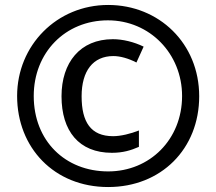

<svg xmlns="http://www.w3.org/2000/svg" viewBox="-20 -795 872 774"><path d="M416 -41C630 -41 783 -195 783 -407C783 -620 621 -775 416 -775C209 -775 49 -612 49 -408C49 -200 198 -41 416 -41ZM416 -104C243 -104 116 -227 116 -408C116 -583 243 -713 415 -713C584 -713 714 -578 714 -408C714 -233 584 -104 416 -104ZM431 -179C476 -179 508 -189 540 -203V-269C507 -256 467 -246 436 -246C346 -246 309 -303 309 -407C309 -509 355 -569 437 -569C464 -569 497 -560 530 -543L559 -607C520 -626 475 -637 435 -637C303 -637 228 -543 228 -407C228 -267 298 -179 431 -179Z"/></svg>

Font: Noto Sans Tamil UI SemiCondensed
Style: Bold
Weight: 700
Width: 4
Designer: Jelle Bosma - Monotype Design Team
Foundry: Monotype Imaging Inc.
Version: Version 2.004